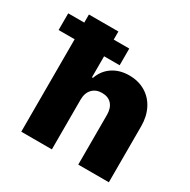

<svg xmlns="http://www.w3.org/2000/svg" viewBox="-206 -855 990 1003"><g transform="rotate(30 289.0 -353.5)"><path d="M234.4 0H49.8V-557.6H-46.9V-658.2H49.8V-707H227.5V-658.2H321.3V-557.6H227.5V-430.7H233.4Q251 -481 292.7 -509Q334.5 -537.1 392.6 -537.1Q447.8 -537.1 490 -512Q532.2 -486.8 555.2 -441.4Q578.1 -396 578.1 -337.9V0H393.6V-299.8Q393.6 -340.8 373 -363.8Q352.5 -386.7 314.5 -386.7Q278.3 -386.7 256.3 -363.5Q234.4 -340.3 234.4 -299.8Z"/></g></svg>

Font: Pretendard JP Black
Style: Regular
Weight: 900
Designer: Base glyphs from Inter by Rasmus Andersson; Hangeul glyphs from Noto Sans CJK(Source Han Sans) by Jang Soo-young and Kan
Foundry: Kil Hyung-jin
Version: Version 1.309